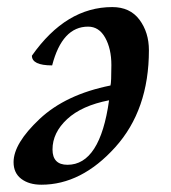

<svg xmlns="http://www.w3.org/2000/svg" viewBox="-20 -502 474 532"><path d="M94.7 9.8Q60.5 9.8 39.1 -6.3Q17.6 -22.5 17.6 -52.7Q17.6 -104.5 89.8 -172.4Q162.1 -240.2 286.1 -265.1Q288.6 -273.4 288.6 -321.8Q288.6 -366.7 271.5 -397.5Q254.4 -428.2 224.1 -428.2Q152.3 -428.2 124.5 -320.8Q68.4 -320.8 68.4 -347.7Q163.1 -482.4 291 -482.4Q340.3 -482.4 366.5 -447.3Q392.6 -412.1 392.6 -362.8Q392.6 -197.3 299.1 -93.8Q205.6 9.8 94.7 9.8ZM167 -45.4Q257.3 -45.4 282.2 -224.1Q206.5 -209.5 166 -171.9Q125.5 -134.3 125.5 -87.9Q125.5 -45.4 167 -45.4Z"/></svg>

Font: Kelvinch
Style: Italic
Weight: 400
Italic angle: -10°
Designer: Paul James Miller
Foundry: High-Logic / Made with FontCreator
Version: Version 3.40;July 22, 2017;FontCreator 11.0.0.2388 64-bit